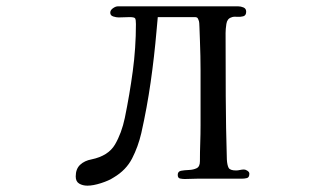

<svg xmlns="http://www.w3.org/2000/svg" viewBox="-20 -562 1040 606"><path d="M767 -14Q767 -2 759.5 0Q752 2 743 2H602Q592 2 582.5 2.5Q573 3 563 3Q556 3 548.5 1.5Q541 0 541 -10Q541 -21 551.5 -23Q562 -25 576 -25.5Q590 -26 600.5 -31Q611 -36 611 -53Q611 -82 612 -110.5Q613 -139 613 -167V-315Q613 -321 613 -340.5Q613 -360 612.5 -385.5Q612 -411 611 -435.5Q610 -460 609.5 -476.5Q609 -493 608 -495Q606 -501 604 -504.5Q602 -508 594 -508H478Q477 -497 476 -486Q475 -475 474 -464Q467 -383 455.5 -302.5Q444 -222 426 -142Q416 -99 397 -62Q378 -25 339 -2Q324 8 299 16Q274 24 256 24Q241 24 230 17.5Q219 11 219 -5Q219 -29 233 -42Q247 -55 269 -59Q322 -70 343 -106Q364 -142 374 -190Q389 -263 399 -337Q409 -411 409 -486Q409 -500 406.5 -504Q404 -508 389 -508Q381 -508 372 -507.5Q363 -507 354 -507Q347 -507 337.5 -510Q328 -513 328 -522Q328 -530 336.5 -536Q345 -542 352 -542H732Q740 -542 748.5 -538.5Q757 -535 757 -525Q757 -513 747.5 -510.5Q738 -508 727 -509Q716 -510 710 -507Q697 -503 694.5 -486.5Q692 -470 692 -458Q692 -358 692.5 -258.5Q693 -159 696 -59Q697 -41 701.5 -32.5Q706 -24 725 -24Q731 -24 737.5 -25.5Q744 -27 750 -27Q755 -27 761 -23Q767 -19 767 -14Z"/></svg>

Font: Kaisei Decol Medium
Style: Regular
Weight: 500
Designer: Font-Kai, 金井和夫
Foundry: KAZUO KANAI
Version: Version 5.003